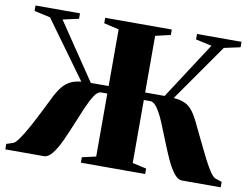

<svg xmlns="http://www.w3.org/2000/svg" viewBox="-79 -857 1272 971"><g transform="rotate(10 557.0 -371.5)"><path d="M4 0V-28L37.5 -39Q48.5 -42.5 66 -67Q83.5 -91.5 104 -128.2Q124.5 -165 145.2 -206Q166 -247 184.5 -284.5Q205 -328.5 224.8 -353.2Q244.5 -378 268 -389.5Q291.5 -401 323 -404L110.5 -697L28 -715V-743H256.5V-715L175 -697L371.5 -406H463V-697L386 -715V-743H728V-715L650.5 -697V-406H750.5L939.5 -697L857.5 -715V-743H1086V-715L1003 -697L797.5 -403.5Q832.5 -401 856 -390.2Q879.5 -379.5 898 -354.5Q916.5 -329.5 937 -284.5Q955.5 -247 975 -206Q994.5 -165 1013.2 -128.5Q1032 -92 1048.2 -67.5Q1064.5 -43 1077 -39L1110 -28V0H911.5Q889.5 0 869 -26.5Q848.5 -53 829.5 -95Q810.5 -137 792.2 -183.8Q774 -230.5 756.2 -272.5Q738.5 -314.5 720.5 -341Q702.5 -367.5 683.5 -367.5H650.5V-44L722 -28V0H392V-28L463 -44V-367.5H430.5Q413.5 -367.5 396.2 -341Q379 -314.5 361 -272.5Q343 -230.5 324 -183.8Q305 -137 285.5 -95Q266 -53 245 -26.5Q224 0 201.5 0Z"/></g></svg>

Font: Merriweather 120pt Black
Style: Regular
Weight: 900
Designer: Eben Sorkin
Foundry: Eben Sorkin
Version: Version 2.100